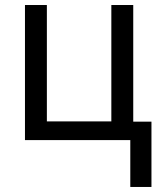

<svg xmlns="http://www.w3.org/2000/svg" viewBox="-20 -556 638 762"><path d="M581.1 -73.2H508.8V-536.1H421.9V-74.2H166V-536.1H79.1V0H497.1V186H581.1Z"/></svg>

Font: Avrile Sans
Style: Regular
Weight: 400
Designer: Monotype Design Team, Google (font), Stefan Peev (BGR Cyrillic), Cristiano Sobral (main changes)
Foundry: The Avrile Sans Project Authors
Version: Version 3.110